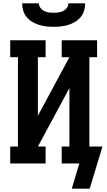

<svg xmlns="http://www.w3.org/2000/svg" viewBox="-20 -975 640 1145"><path d="M300 -815Q278 -815 256 -817.5Q234 -820 213 -826.5Q192 -833 172.5 -844.5Q153 -856 139 -873Q125 -890 118.5 -911.5Q112 -933 112 -955H212Q212 -940 221 -928Q230 -916 243 -909.5Q256 -903 270.5 -901Q285 -899 300 -899Q315 -899 329.5 -901Q344 -903 357 -909.5Q370 -916 379 -928Q388 -940 388 -955H488Q488 -933 481.5 -911.5Q475 -890 461 -873Q447 -856 427.5 -844.5Q408 -833 387 -826.5Q366 -820 344 -817.5Q322 -815 300 -815ZM408 150 453 0H348V-101H394V-450L206 -101H252V0H41V-101H87V-634H41V-735H252V-634H206V-285L394 -634H348V-735H559V-634H513V-101H591L515 150Z"/></svg>

Font: Iosevka HT Extended
Style: Bold
Weight: 700
Width: 7
Monospace: yes
Designer: Belleve Invis
Foundry: Belleve Invis
Version: Version 32.3.0; ttfautohint (v1.8.4)